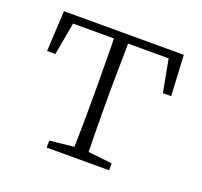

<svg xmlns="http://www.w3.org/2000/svg" viewBox="-90 -574 712 676"><g transform="rotate(20 265.5 -236.0)"><path d="M33 -320 41 -472H490L498 -320H467L444 -442H292Q292 -417 291.5 -384.5Q291 -352 290.5 -320Q290 -288 290 -262V-210Q290 -173 290.5 -123.5Q291 -74 292 -36L382 -26V0H148V-26L239 -36Q240 -74 240.5 -123.5Q241 -173 241 -210V-262Q241 -288 240.5 -320Q240 -352 240 -384.5Q240 -417 239 -442H86L64 -320Z"/></g></svg>

Font: Source Serif Pro Light
Style: Regular
Weight: 300
Designer: Frank Grießhammer
Foundry: Adobe Systems Incorporated
Version: Version 3.001;hotconv 1.0.111;makeotfexe 2.5.65597